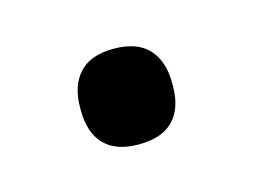

<svg xmlns="http://www.w3.org/2000/svg" viewBox="-34 -362 253 192"><g transform="rotate(-15 92.5 -265.5)"><path d="M92.2 -216Q68.4 -216 56.6 -228.5Q44.8 -240.9 44.8 -263.9V-266.9Q44.8 -289.3 56.6 -302.2Q68.4 -315 92.2 -315Q116.5 -315 128.3 -302.2Q140.1 -289.3 140.1 -266.9V-263.9Q140.1 -240.9 128.3 -228.5Q116.5 -216 92.2 -216Z"/></g></svg>

Font: Anek Devanagari Medium
Style: Regular
Weight: 500
Designer: Kailash Malviya (Devanagari) & Yesha Goshar (Latin)
Foundry: Ek Type
Version: Version 1.003